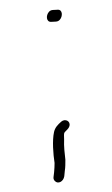

<svg xmlns="http://www.w3.org/2000/svg" viewBox="-91 -498 356 613"><g transform="rotate(-15 87.0 -191.5)"><path d="M13 57C11 62 12 66 14 70C21 83 40 79 47 63L53 47C58 36 61 24 64 13C67 -7 70 -29 77 -51C79 -61 81 -68 83 -71C90 -77 98 -78 104 -87C113 -101 98 -115 83 -108C69 -101 59 -95 52 -82C39 -57 31 -14 28 14C26 23 22 33 19 42ZM136 -457C122 -448 119 -427 134 -424L148 -421C153 -420 157 -420 162 -423C175 -431 180 -453 164 -456L150 -459C145 -460 141 -460 136 -457Z"/></g></svg>

Font: Stray Cat
Style: SuCnObl
Weight: 400
Version: Version 1.0